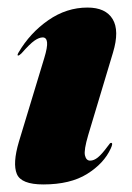

<svg xmlns="http://www.w3.org/2000/svg" viewBox="-20 -478 348 508"><path d="M218.5 -53Q228.5 -53 239 -61.5Q249.5 -70 265 -91Q269.5 -97 270.8 -98.5Q272 -100 274 -100Q280 -100 273 -85Q255 -45.5 210.5 -17.8Q166 10 94.5 10Q36 10 24.5 -17.8Q13 -45.5 30 -103L97 -324Q106 -353.5 104.5 -366.2Q103 -379 93 -379Q83.5 -379 71.2 -370.5Q59 -362 37 -337Q31 -331 28 -331Q24.5 -331 29 -339Q59.5 -391 107.8 -424.5Q156 -458 211.5 -458Q259.5 -458 278 -427.5Q296.5 -397 279 -339L213.5 -121Q201.5 -80.5 204.8 -66.8Q208 -53 218.5 -53Z"/></svg>

Font: Fraunces 144pt Black
Style: Italic
Weight: 900
Italic angle: -16°
Version: Version 1.000;[0bf87f6ff]